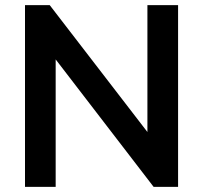

<svg xmlns="http://www.w3.org/2000/svg" viewBox="-20 -725 788 745"><path d="M77 0V-705H173L578 -179H552V-705H671V0H576L171 -527H196V0Z"/></svg>

Font: NunitoSans3
Style: Bold
Weight: 700
Designer: Vernon Adams
Foundry: Vernon Adams
Version: Version 3.101;gftools[0.9.27]